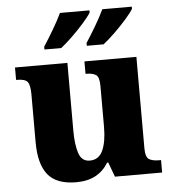

<svg xmlns="http://www.w3.org/2000/svg" viewBox="-54 -816 788 876"><g transform="rotate(-5 340.0 -378.0)"><path d="M260 10Q170 10 130.5 -39Q91 -88 91 -188V-407Q91 -450 79.5 -464.5Q68 -479 31 -479H27V-536H267V-226Q267 -162 280 -122.5Q293 -83 330 -83Q372 -83 390 -123Q408 -163 408 -231V-418Q408 -460 392 -469.5Q376 -479 349 -479H345V-536H583V-119Q583 -76 599.5 -66.5Q616 -57 644 -57H654V0H438L413 -67H408Q385 -29 348.5 -9.5Q312 10 260 10ZM362 -619Q383 -651 407 -691.5Q431 -732 447 -766H582V-756Q572 -739 546.5 -710Q521 -681 491.5 -652.5Q462 -624 439 -606H362ZM168 -619Q189 -651 213 -691.5Q237 -732 253 -766H388V-756Q378 -739 352.5 -710Q327 -681 297.5 -652.5Q268 -624 245 -606H168Z"/></g></svg>

Font: Noto Serif Devanagari ExtraBold
Style: Regular
Weight: 800
Designer: Universal Thirst, Indian Type Foundry and the Monotype Design Team
Foundry: Monotype Imaging Inc.
Version: Version 2.004; ttfautohint (v1.8.4.7-5d5b)